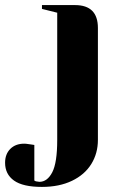

<svg xmlns="http://www.w3.org/2000/svg" viewBox="-130 -520 480 755"><path d="M-110 120Q-110 86 -89.5 65.5Q-69 45 -35 45Q-27 45 -19 46.5Q-11 48 -8 48L5 50V190L11 193Q21 195 25 195Q56 195 75.5 157.5Q95 120 95 30V-470L35 -485V-500H165Q255 -500 255 -410V30Q255 83 229 125Q203 167 153 191Q103 215 35 215Q-40 215 -75 190Q-110 165 -110 120Z"/></svg>

Font: Yeseva One
Style: Regular
Weight: 400
Designer: Jovanny Lemonad
Foundry: Jovanny Lemonad
Version: Version 2.000